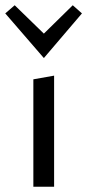

<svg xmlns="http://www.w3.org/2000/svg" viewBox="-35 -711 332 731"><path d="M132 -490 -15 -660 21 -691 132 -583 242 -691 277 -660ZM92 0V-409L171 -423V0Z"/></svg>

Font: EauTest Medium
Style: Regular
Weight: 500
Designer: Christian Thalmann (Catharsis Fonts)
Version: Version 0.001;PS 000.001;hotconv 1.0.88;makeotf.lib2.5.64775